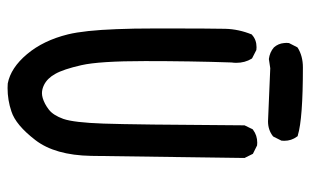

<svg xmlns="http://www.w3.org/2000/svg" viewBox="-186 -670 871 540"><g transform="rotate(90 250.0 -400.5)"><path d="M62.5 -292Q60.5 -336.4 60.5 -406.2Q60.5 -559.6 61.5 -597.9Q62.5 -636.2 77.6 -672.9L79.1 -673.8Q92.8 -686 113.3 -686Q116.2 -686 121.1 -685.5L144 -673.8L145.5 -672.4Q157.2 -653.3 157.2 -628.9Q157.2 -622.6 156.2 -615.7Q152.3 -500.5 152.3 -372.3Q152.3 -244.1 163.8 -193.4Q175.3 -142.6 188.5 -119.6Q200.7 -97.7 219.2 -88.4Q231 -82.5 242.7 -82.5Q255.4 -82.5 272.5 -91.3Q280.8 -95.7 289.1 -102.1Q304.7 -114.3 314.9 -142.6Q325.2 -172.4 328.1 -255.4Q331.1 -338.9 333 -652.3L344.2 -675.3L345.7 -676.3Q361.3 -688 381.8 -688Q384.8 -688 389.6 -687.5L413.1 -675.8L424.8 -652.3L418.9 -220.7Q417 -119.1 374.5 -64Q332 -8.8 293.9 3.4Q262.2 14.2 228 14.2Q217.3 14.2 215.3 13.7Q171.4 5.4 132.8 -40.5Q94.2 -86.4 77.1 -155.8Q65.9 -202.1 62.5 -292ZM101.6 -763.2Q101.1 -767.1 101.1 -770Q101.1 -772.5 101.6 -777.3L113.3 -800.3L114.7 -801.8Q138.2 -816.4 169.9 -816.4Q314.5 -816.4 360.8 -802.2L363.3 -801.8L364.7 -799.8Q376.5 -784.2 376.5 -763.7Q376.5 -760.7 376 -755.9L364.7 -733.4L363.3 -731.9Q345.7 -718.3 321.8 -718.3Q321.3 -718.3 172.4 -724.6L146.5 -720.7Q127.4 -723.1 113.8 -734.9Q103 -747.1 101.6 -763.2Z"/></g></svg>

Font: Bakudai
Style: Bold
Weight: 700
Version: Version 1.48